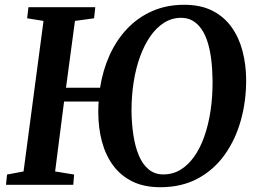

<svg xmlns="http://www.w3.org/2000/svg" viewBox="-20 -773 1078 803"><path d="M650.5 10Q582.5 10 533.8 -14Q485 -38 453.2 -81Q421.5 -124 406.2 -181.5Q391 -239 391 -305.5Q391 -319 391.5 -329.2Q392 -339.5 392.5 -348.5H248L210.5 -56L290 -43L286.5 0H5L9.5 -43L78.5 -56L162 -685.5L93.5 -696.5L99 -743H378.5L373.5 -696.5L293.5 -685.5L256 -406H398.5Q410 -479.5 438.5 -542.5Q467 -605.5 511.8 -652.8Q556.5 -700 616.5 -726.5Q676.5 -753 750.5 -753Q819.5 -753 868.5 -728Q917.5 -703 948.5 -659.5Q979.5 -616 994.2 -559.8Q1009 -503.5 1009.5 -440.5Q1010 -351.5 987.5 -270.5Q965 -189.5 920 -126.2Q875 -63 807.5 -26.5Q740 10 650.5 10ZM663 -43.5Q703 -43.5 735.2 -63.2Q767.5 -83 792.5 -118.5Q817.5 -154 834.8 -203Q852 -252 860.8 -311Q869.5 -370 869 -435.5Q868.5 -483.5 863.5 -523.8Q858.5 -564 848.5 -596.2Q838.5 -628.5 822.8 -651.2Q807 -674 786 -686.2Q765 -698.5 737 -698.5Q699.5 -698.5 667.2 -678.5Q635 -658.5 609.8 -622.8Q584.5 -587 566.5 -538.2Q548.5 -489.5 539.2 -431.2Q530 -373 530 -309.5Q530.5 -256.5 537.8 -208.5Q545 -160.5 560.5 -123.2Q576 -86 601.5 -64.8Q627 -43.5 663 -43.5Z"/></svg>

Font: Merriweather 24pt SemiBold
Style: Italic
Weight: 600
Italic angle: -7.8°
Version: Version 2.101